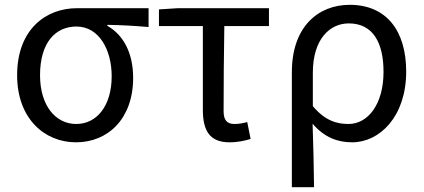

<svg xmlns="http://www.w3.org/2000/svg" viewBox="-20 -577 1756 796"><path d="M295 13C428 13 532 -85 532 -254C532 -357 492 -432 425 -470V-474C485 -473 535 -470 596 -465V-543H299C171 -543 51 -456 51 -265C51 -86 164 13 295 13ZM296 -63C209 -63 146 -141 146 -265C146 -402 211 -467 297 -467C391 -467 443 -370 443 -261C443 -139 382 -63 296 -63Z M932 13C966 13 997 6 1019 -1L1005 -71C987 -66 970 -63 952 -63C922 -63 907 -78 907 -116C907 -226 908 -346 910 -469H1095V-543H717L639 -538V-469H821V-122C821 -34 850 13 932 13Z M1190 199H1282C1281 103 1279 34 1276 -64C1326 -6 1381 13 1440 13C1554 13 1664 -94 1664 -280C1664 -451 1581 -557 1430 -557C1298 -557 1190 -465 1190 -278ZM1425 -63C1377 -63 1328 -76 1277 -137V-276C1277 -413 1346 -480 1426 -480C1527 -480 1570 -399 1570 -279C1570 -144 1505 -63 1425 -63Z"/></svg>

Font: Noto Sans JP
Style: Regular
Weight: 400
Designer: Ryoko NISHIZUKA  (kana, bopomofo & ideographs); Paul D. Hunt (Latin, Greek & Cyrillic); Sandoll Communications , Soo-you
Foundry: Adobe
Version: Version 2.002;hotconv 1.0.116;makeotfexe 2.5.65601